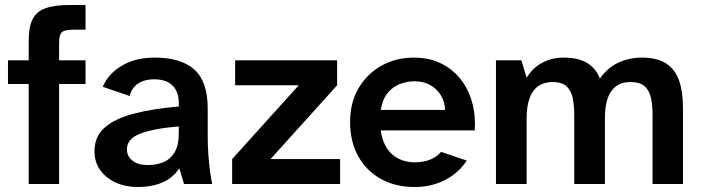

<svg xmlns="http://www.w3.org/2000/svg" viewBox="-20 -738 2818 770"><path d="M95 0V-401H12V-496H95V-574Q95 -629 110.5 -660.5Q126 -692 162.5 -705Q199 -718 261 -718H323V-619H277Q240 -619 228.5 -609Q217 -599 217 -566V-496H323V-401H217V0Z M531 12Q484 12 445 -5.5Q406 -23 382.5 -55Q359 -87 359 -132Q359 -191 400.5 -227Q442 -263 518 -282.5Q594 -302 697 -311V-324Q697 -370 672 -395Q647 -420 597 -420Q560 -420 534 -403Q508 -386 500 -353L392 -390Q415 -443 469.5 -475Q524 -507 600 -507Q706 -507 759.5 -459Q813 -411 813 -303V-191Q813 -155 815.5 -119.5Q818 -84 822 -53.5Q826 -23 831 0H718L699 -63Q674 -25 632 -6.5Q590 12 531 12ZM572 -76Q607 -76 635 -87.5Q663 -99 680 -127Q697 -155 697 -204V-231Q598 -223 543.5 -202.5Q489 -182 489 -139Q489 -111 511.5 -93.5Q534 -76 572 -76Z M911 0V-100L1178 -396H923V-496H1332V-396L1065 -100H1344V0Z M1644 12Q1565 12 1506.5 -21Q1448 -54 1416 -112.5Q1384 -171 1384 -249Q1384 -328 1419 -386Q1454 -444 1511.5 -475.5Q1569 -507 1640 -507Q1700 -507 1747 -484.5Q1794 -462 1826 -422Q1858 -382 1873 -329Q1888 -276 1884 -215H1507Q1512 -179 1525.5 -154Q1539 -129 1558 -114.5Q1577 -100 1599 -93.5Q1621 -87 1642 -87Q1680 -87 1706.5 -98.5Q1733 -110 1749 -129L1852 -94Q1818 -43 1763.5 -15.5Q1709 12 1644 12ZM1507 -297H1765Q1764 -330 1748 -356Q1732 -382 1705 -397Q1678 -412 1642 -412Q1612 -412 1583.5 -401Q1555 -390 1534.5 -365Q1514 -340 1507 -297Z M1969 0V-496H2071L2092 -426Q2104 -447 2124.5 -465.5Q2145 -484 2174.5 -495.5Q2204 -507 2241 -507Q2299 -507 2334.5 -485.5Q2370 -464 2386 -423Q2416 -466 2459.5 -486.5Q2503 -507 2555 -507Q2616 -507 2652 -483Q2688 -459 2703.5 -414.5Q2719 -370 2719 -307V0H2597V-275Q2597 -311 2591.5 -341.5Q2586 -372 2567 -390.5Q2548 -409 2507 -409Q2458 -409 2432 -373Q2406 -337 2406 -265V0H2283V-275Q2283 -311 2277.5 -341.5Q2272 -372 2253.5 -390.5Q2235 -409 2195 -409Q2162 -409 2138.5 -392.5Q2115 -376 2103.5 -343.5Q2092 -311 2092 -263V0Z"/></svg>

Font: Atkinson Hyperlegible Next SemiBold
Style: Regular
Weight: 600
Designer: Elliott Scott, Megan Eiswerth, Linus Boman, Theodore Petrosky, Letters from Sweden
Foundry: Applied Design Works, Letters from Sweden
Version: Version 2.001